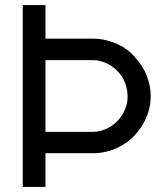

<svg xmlns="http://www.w3.org/2000/svg" viewBox="-20 -740 646 760"><path d="M70 0V-720H160V-587H348Q386.5 -587 423 -574Q451 -565 475.8 -548.2Q500.5 -531.5 518.5 -508.5Q546 -478.5 561.2 -439.5Q576.5 -400.5 576.5 -360Q576.5 -358.5 576.5 -357.5Q576.5 -319.5 562.5 -283.2Q548.5 -247 524 -217Q494 -179 447 -156.2Q400 -133.5 348 -133.5H160V0ZM160 -218H347.5Q376.5 -218 405.2 -232.2Q434 -246.5 453.5 -271Q468.5 -290 476.8 -311.8Q485 -333.5 485 -355Q485 -357.5 485 -360Q484.5 -387.5 474.5 -413.2Q464.5 -439 445.5 -458Q427.5 -477.5 401 -489.8Q374.5 -502 347.5 -502H160Z"/></svg>

Font: Cns Manrope Med
Style: Regular
Weight: 500
Designer: Mikhail Sharanda
Foundry: Mikhail Sharanda
Version: Version 4.504